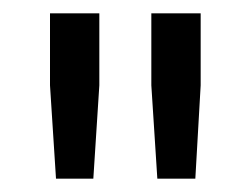

<svg xmlns="http://www.w3.org/2000/svg" viewBox="-20 -720 376 288"><path d="M64 -452H120L129 -592V-700H55V-592ZM216 -452H273L281 -592V-700H207V-592Z"/></svg>

Font: Fixel Text Regular
Style: Regular
Weight: 400
Width: 4
Designer: AlfaBravo + MacPaw
Foundry: Kyrylo Tkachov, Marchela Mozhyna, Serhii Makarenko, Maria Weinstein, Zakhar Kryvoshyya
Version: Version 1.211